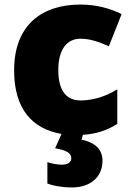

<svg xmlns="http://www.w3.org/2000/svg" viewBox="-20 -634 579 843"><path d="M430 72C430 8 378 -12 338 -21L344 -42C407 -46 454 -64 495 -90V-242C446 -211 389 -193 334 -193C276 -193 236 -230 236 -326C236 -419 275 -464 333 -464C375 -464 412 -451 458 -431L514 -572C462 -598 401 -614 333 -614C166 -614 42 -526 42 -325C42 -156 121 -68 250 -46L222 17C273 26 293 38 293 61C293 78 278 89 253 89C231 89 210 85 188 78V172C212 181 250 189 296 189C377 189 430 143 430 72Z"/></svg>

Font: Noto Sans Tamil UI Black
Style: Regular
Weight: 900
Designer: Jelle Bosma - Monotype Design Team
Foundry: Monotype Imaging Inc.
Version: Version 2.004